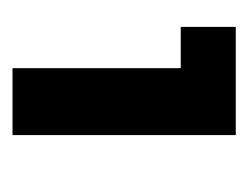

<svg xmlns="http://www.w3.org/2000/svg" viewBox="-65 -678 397 307"><g transform="rotate(90 133.5 -524.5)"><path d="M89 -346V-703H196V-346ZM23 -615V-703H191V-615Z"/></g></svg>

Font: Outfit SemiBold
Style: Regular
Weight: 600
Designer: Rodrigo Fuenzalida
Foundry: fragTYPE
Version: Version 1.100;gftools[0.9.27]